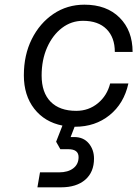

<svg xmlns="http://www.w3.org/2000/svg" viewBox="-20 -532 587 821"><path d="M82 -210Q82 -297 116 -365Q150 -433 208.5 -472.5Q267 -512 341 -512Q436 -512 491.5 -456.5Q547 -401 547 -310H471Q471 -372 435.5 -407.5Q400 -443 335 -443Q285 -443 245 -412.5Q205 -382 181.5 -329Q158 -276 158 -209Q158 -136 196.5 -97Q235 -58 306 -58Q359 -58 398.5 -90.5Q438 -123 451 -175H529Q510 -89 448.5 -39.5Q387 10 301 10H299L282 54H297Q337 54 359.5 81Q382 108 382 146Q382 204 344.5 236.5Q307 269 241 269H140L151 205H232Q271 205 293.5 187.5Q316 170 316 140Q316 106 272 106H238L220 74L247 5Q171 -10 126.5 -67Q82 -124 82 -210Z"/></svg>

Font: Overused Grotesk
Style: Italic
Weight: 400
Italic angle: -10°
Version: Version 0.003